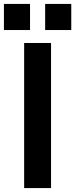

<svg xmlns="http://www.w3.org/2000/svg" viewBox="-52 -958 383 978"><path d="M71 0V-739H208V0ZM-32 -805V-938H101V-805ZM178 -805V-938H311V-805Z"/></svg>

Font: Involve
Style: Bold
Weight: 700
Designer: Stefan Peev
Foundry: Context Ltd.
Version: Version 1.001